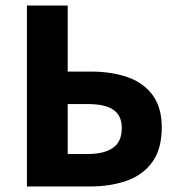

<svg xmlns="http://www.w3.org/2000/svg" viewBox="-20 -672 640 692"><path d="M77 0V-652H224V-414H308Q382 -414 439.5 -394Q497 -374 530 -329.5Q563 -285 563 -213Q563 -135 529 -88Q495 -41 436.5 -20.5Q378 0 306 0ZM224 -117H297Q355 -117 387 -139Q419 -161 419 -211Q419 -255 389 -276Q359 -297 296 -297H224Z"/></svg>

Font: Source Sans 3
Style: Bold
Weight: 700
Designer: Paul D. Hunt
Foundry: Adobe
Version: Version 3.052;hotconv 1.1.0;makeotfexe 2.6.0